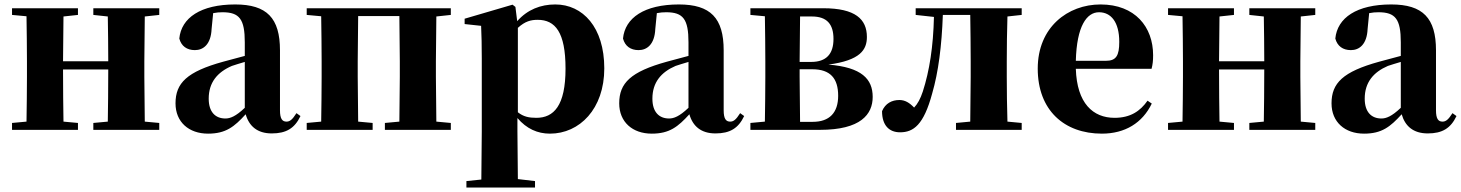

<svg xmlns="http://www.w3.org/2000/svg" viewBox="-20 -583 6559 862"><path d="M399 -516 464 -509C465 -454 466 -371 466 -308H263L265 -509L330 -516V-546H34V-516L99 -510C100 -451 101 -364 101 -308V-238C101 -182 100 -95 99 -37L34 -31V0H330V-31L265 -37C264 -95 263 -186 263 -271H466C466 -186 465 -95 464 -37L399 -31V0H695V-31L630 -37L628 -238V-308L630 -509L695 -516V-546H399Z M1200 16C1265 16 1303 -7 1329 -62L1311 -75C1292 -45 1281 -37 1266 -37C1247 -37 1237 -50 1237 -88V-357C1237 -502 1178 -563 1036 -563C881 -563 794 -503 785 -410C794 -376 819 -358 855 -358C893 -358 927 -384 930 -453L937 -524C952 -527 965 -528 979 -528C1055 -528 1079 -497 1079 -393V-332L982 -306C819 -261 768 -210 768 -119C768 -35 828 17 914 17C994 17 1032 -14 1083 -70C1098 -17 1135 16 1200 16ZM1079 -99C1038 -60 1013 -51 992 -51C947 -51 917 -80 917 -140C917 -213 956 -259 1021 -287C1035 -292 1056 -298 1079 -305Z M1357 -516 1422 -510C1423 -451 1424 -364 1424 -308V-238C1424 -182 1423 -95 1422 -37L1357 -31V0H1653V-31L1588 -37L1586 -238V-308L1588 -511H1773L1775 -308V-238L1773 -37L1708 -31V0H2004V-31L1939 -37L1937 -238V-308L1939 -509L2004 -516V-546H1357Z M2449 17C2582 17 2693 -94 2693 -276C2693 -461 2596 -563 2473 -563C2407 -563 2348 -540 2302 -488L2294 -552L2281 -562L2066 -499V-475L2140 -467C2142 -419 2143 -385 2143 -320V7L2141 223L2074 230V259H2382V230L2305 221L2303 6V-53C2344 -5 2393 17 2449 17ZM2305 -458C2338 -488 2364 -494 2394 -494C2473 -494 2519 -438 2519 -275C2519 -108 2466 -54 2388 -54C2355 -54 2330 -59 2305 -79Z M3192 16C3257 16 3295 -7 3321 -62L3303 -75C3284 -45 3273 -37 3258 -37C3239 -37 3229 -50 3229 -88V-357C3229 -502 3170 -563 3028 -563C2873 -563 2786 -503 2777 -410C2786 -376 2811 -358 2847 -358C2885 -358 2919 -384 2922 -453L2929 -524C2944 -527 2957 -528 2971 -528C3047 -528 3071 -497 3071 -393V-332L2974 -306C2811 -261 2760 -210 2760 -119C2760 -35 2820 17 2906 17C2986 17 3024 -14 3075 -70C3090 -17 3127 16 3192 16ZM3071 -99C3030 -60 3005 -51 2984 -51C2939 -51 2909 -80 2909 -140C2909 -213 2948 -259 3013 -287C3027 -292 3048 -298 3071 -305Z M3412 0H3661C3845 0 3898 -70 3898 -148C3898 -228 3849 -281 3699 -293C3843 -312 3872 -360 3872 -417C3872 -497 3820 -546 3676 -546H3349V-516L3414 -510C3415 -451 3416 -364 3416 -308V-238C3416 -182 3415 -95 3414 -37L3349 -31V0ZM3572 -509H3625C3693 -509 3722 -474 3722 -408C3722 -341 3690 -305 3622 -305H3570ZM3570 -272H3627C3708 -272 3743 -231 3743 -153C3743 -77 3704 -36 3629 -36H3572L3570 -238Z M4335 0H4567V-31L4503 -37C4501 -95 4500 -182 4500 -238V-308C4500 -364 4501 -451 4503 -509L4567 -516V-546H4091V-516L4173 -507C4170 -374 4153 -265 4123 -172C4112 -139 4100 -117 4084 -100C4063 -122 4043 -134 4018 -134C3984 -134 3955 -119 3940 -84C3940 -20 3972 11 4021 11C4081 11 4127 -22 4165 -163C4193 -259 4208 -377 4213 -516H4336C4337 -458 4338 -367 4338 -308V-238L4336 -37L4272 -31V0Z M4927 17C5031 17 5109 -31 5151 -118L5132 -131C5099 -84 5055 -54 4984 -54C4887 -54 4815 -119 4810 -274H5150C5155 -293 5157 -310 5157 -335C5157 -462 5076 -563 4921 -563C4774 -563 4639 -461 4639 -275C4639 -88 4758 17 4927 17ZM4810 -310C4814 -466 4859 -528 4914 -528C4968 -528 5005 -484 5005 -395C5005 -333 4991 -310 4945 -310Z M5589 -516 5654 -509C5655 -454 5656 -371 5656 -308H5453L5455 -509L5520 -516V-546H5224V-516L5289 -510C5290 -451 5291 -364 5291 -308V-238C5291 -182 5290 -95 5289 -37L5224 -31V0H5520V-31L5455 -37C5454 -95 5453 -186 5453 -271H5656C5656 -186 5655 -95 5654 -37L5589 -31V0H5885V-31L5820 -37L5818 -238V-308L5820 -509L5885 -516V-546H5589Z M6390 16C6455 16 6493 -7 6519 -62L6501 -75C6482 -45 6471 -37 6456 -37C6437 -37 6427 -50 6427 -88V-357C6427 -502 6368 -563 6226 -563C6071 -563 5984 -503 5975 -410C5984 -376 6009 -358 6045 -358C6083 -358 6117 -384 6120 -453L6127 -524C6142 -527 6155 -528 6169 -528C6245 -528 6269 -497 6269 -393V-332L6172 -306C6009 -261 5958 -210 5958 -119C5958 -35 6018 17 6104 17C6184 17 6222 -14 6273 -70C6288 -17 6325 16 6390 16ZM6269 -99C6228 -60 6203 -51 6182 -51C6137 -51 6107 -80 6107 -140C6107 -213 6146 -259 6211 -287C6225 -292 6246 -298 6269 -305Z"/></svg>

Font: Source Han Serif KR Heavy
Style: Regular
Weight: 900
Designer: Ryoko NISHIZUKA 西塚涼子 (kana & ideographs); Frank Grießhammer (Latin, Greek & Cyrillic); Wenlong ZHANG 张文龙 (bopomofo); San
Foundry: Adobe
Version: Version 2.001;hotconv 1.1.0;makeotfexe 2.6.0